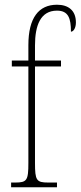

<svg xmlns="http://www.w3.org/2000/svg" viewBox="-20 -792 341 812"><path d="M27 0H221V-20H184C134 -20 128 -29 128 -103V-511H238V-536H128V-600C128 -684 151 -747 221 -747C269 -747 280 -715 280 -658C291 -658 301 -674 301 -697C301 -748 269 -772 221 -772C144 -772 100 -717 100 -601V-536H30V-511H100V-103C100 -29 94 -20 44 -20H27Z"/></svg>

Font: Noto Serif Bengali ExtraCondensed Thin
Style: Regular
Weight: 100
Width: 2
Designer: Juan Bruce, Universal Thirst, Indian Type Foundry and the Monotype Design Team.
Foundry: Monotype Imaging Inc.
Version: Version 2.003